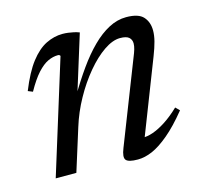

<svg xmlns="http://www.w3.org/2000/svg" viewBox="-75 -536 669 629"><g transform="rotate(-15 259.0 -221.0)"><path d="M44.5 -293.5 28.5 -300Q52 -358.5 77.2 -391.2Q102.5 -424 130.2 -437.8Q158 -451.5 186.5 -451.5Q196.5 -451.5 206 -450.2Q215.5 -449 224.5 -447Q233.5 -445 243 -441.5L181.5 -243.5H177.5Q204 -288.5 231 -326.5Q258 -364.5 286 -392.2Q314 -420 343 -435.2Q372 -450.5 402 -450.5Q444 -450.5 460.2 -432.2Q476.5 -414 476.5 -385.5Q476.5 -369 471.5 -349.5Q466.5 -330 456 -303L352.5 -37L351 -55Q367.5 -54 388.2 -61.2Q409 -68.5 432.8 -84Q456.5 -99.5 481 -123L494 -110Q457.5 -65 426.2 -38.8Q395 -12.5 369 -1.2Q343 10 319.5 10Q287.5 10 279.5 0Q271.5 -10 283 -38.5L391.5 -316Q397.5 -330.5 400.8 -341.5Q404 -352.5 404 -361Q404 -374 395.2 -381.8Q386.5 -389.5 365 -389.5Q340 -389.5 310 -369Q280 -348.5 250.5 -313.2Q221 -278 196.8 -234.2Q172.5 -190.5 158 -143.5L113 0H43L162 -383.5Q161 -385.5 159.2 -386.8Q157.5 -388 154 -388Q137.5 -388 120.2 -380Q103 -372 84.2 -351.5Q65.5 -331 44.5 -293.5Z"/></g></svg>

Font: Newsreader 28pt
Style: Italic
Weight: 400
Italic angle: -17°
Version: Version 1.003